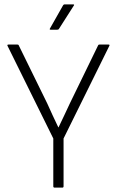

<svg xmlns="http://www.w3.org/2000/svg" viewBox="-20 -859 535 879"><path d="M230 0Q224 0 224 -6V-225L15 -648Q11 -655 19 -655H60Q65 -655 66 -651L196 -386Q208 -359 221 -331Q234 -303 247 -276H248Q261 -303 274 -330.5Q287 -358 300 -386L429 -651Q430 -655 435 -655H477Q484 -655 480 -648L271 -225V-6Q271 0 265 0ZM212 -723Q205 -723 209 -729L269 -835Q272 -839 275 -839H314Q323 -839 317 -832L250 -727Q248 -723 242 -723Z"/></svg>

Font: Sofia Sans Semi Condensed Light
Style: Regular
Weight: 300
Designer: Botio Nikoltchev, Ani Petrova
Foundry: lettersoup
Version: Version 4.100; ttfautohint (v1.8.4.7-5d5b)